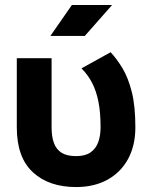

<svg xmlns="http://www.w3.org/2000/svg" viewBox="-20 -743 601 776"><path d="M188.5 -507.8H47.9V-228.2Q47.9 -106.7 112.8 -46.9Q177.7 13 287.5 13Q360.7 13 414.6 -16.8Q468.4 -46.6 497.8 -100.8Q527.1 -155 527.1 -228.2Q527.1 -313.7 512.8 -370.9Q498.4 -428.1 475.6 -466.3Q452.7 -504.4 427.1 -531.9L309.3 -466.7Q334.9 -441.2 352 -408.6Q369 -376.1 377.8 -332.2Q386.5 -288.3 386.5 -228.2Q386.5 -194.7 377 -168.4Q367.5 -142 345.8 -127Q324.1 -112 287.5 -112Q250.9 -112 229.2 -125.4Q207.5 -138.9 198 -164.8Q188.5 -190.8 188.5 -228.2ZM322.7 -597.7H183.6L270.5 -722.7H433Z"/></svg>

Font: Giphurs SC
Style: Regular
Weight: 400
Version: Version 0.920